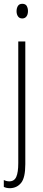

<svg xmlns="http://www.w3.org/2000/svg" viewBox="-24 -747 228 1009"><path d="M63 -688Q63 -704 70 -715.5Q77 -727 93 -727Q110 -727 116.5 -715.5Q123 -704 123 -689Q123 -671 115 -660.5Q107 -650 93 -650Q78 -650 70.5 -661Q63 -672 63 -688ZM29 242Q18 242 9.5 240Q1 238 -4 235V199Q10 206 25 206Q51 206 61.5 182.5Q72 159 72 110V-529H109V116Q109 187 87 214Q65 241 29 242Z"/></svg>

Font: Noto Sans Arabic ExtCond ExtLt
Style: Regular
Weight: 200
Width: 2
Designer: Monotype Design Team, Nadine Chahine, Nizar Qandah and Khaled Hosny
Foundry: Monotype Imaging Inc.
Version: Version 2.012; ttfautohint (v1.8.4.7-5d5b)